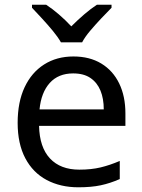

<svg xmlns="http://www.w3.org/2000/svg" viewBox="-20 -786 604 816"><path d="M292 -546Q361 -546 410.5 -516Q460 -486 486.5 -431.5Q513 -377 513 -304V-251H146Q148 -160 192.5 -112.5Q237 -65 317 -65Q368 -65 407.5 -74.5Q447 -84 489 -102V-25Q448 -7 408 1.5Q368 10 313 10Q237 10 178.5 -21Q120 -52 87.5 -113.5Q55 -175 55 -264Q55 -352 84.5 -415Q114 -478 167.5 -512Q221 -546 292 -546ZM291 -474Q228 -474 191.5 -433.5Q155 -393 148 -321H421Q421 -367 407 -401Q393 -435 364.5 -454.5Q336 -474 291 -474ZM239 -606Q226 -629 204 -655.5Q182 -682 158 -708Q134 -734 116 -753V-766H176Q202 -749 230 -725Q258 -701 283 -674Q310 -701 338 -725Q366 -749 392 -766H454V-753Q435 -734 410.5 -708Q386 -682 363.5 -655.5Q341 -629 329 -606Z"/></svg>

Font: Noto Sans Hebrew
Style: Regular
Weight: 400
Designer: Monotype Design Team
Foundry: Monotype Imaging Inc.
Version: Version 2.003